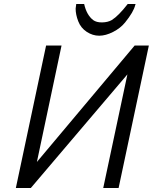

<svg xmlns="http://www.w3.org/2000/svg" viewBox="-20 -938 763 958"><path d="M357.4 -895 360.4 -918H399.9Q412.1 -863.3 444.8 -837.9Q461.4 -825.7 489.7 -826.2Q518.1 -826.7 537.6 -837.9Q571.3 -858.9 617.2 -918H656.2Q656.2 -914.6 654.8 -913.1Q647 -878.9 604 -825.7Q581.1 -797.4 544.2 -778.6Q507.3 -759.8 474.9 -759.8Q442.4 -759.8 412.8 -779.1Q383.3 -798.3 370.4 -831.8Q357.4 -865.2 357.4 -895ZM210 -710.9H287.1L164.1 -129.9L651.9 -710.9H722.7L571.8 0H495.1L615.7 -566.9L133.8 0H59.1Z"/></svg>

Font: Tuffy
Style: Italic
Weight: 400
Italic angle: -12°
Designer: Thatcher Ulrich, Karoly Barta and Michael Everson
Version: Version 001.271